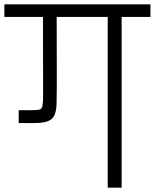

<svg xmlns="http://www.w3.org/2000/svg" viewBox="-56 -860 710 880"><path d="M141.5 -471.5 141 -782.5H-36V-840.2H633.5V-782.5H501.5V0H437.7V-782.5H203.8L204.3 -560V-464Q204.3 -416 203.3 -384Q202.3 -352 193.8 -332.5Q185.2 -313 163.5 -304.5Q141.8 -296 99.7 -296H29.7V-355H91.8Q114.8 -355 125.3 -357.8Q135.8 -360.7 138.6 -375.4Q141.5 -390 141.5 -423.2Z"/></svg>

Font: Matangi Light
Style: Regular
Weight: 300
Designer: Prashant Pant
Foundry: The Graphic Ant
Version: Version 3.002